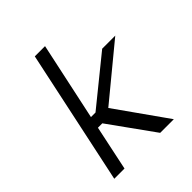

<svg xmlns="http://www.w3.org/2000/svg" viewBox="-197 -833 955 955"><g transform="rotate(-45 280.5 -355.0)"><path d="M205 -710 54 0H126L176 -237H207L377 0H473L282 -270L561 -500H469L221 -299H189L277 -710Z"/></g></svg>

Font: LT Wave Text Light Italic
Style: Regular
Weight: 300
Designer: Daniel Lyons
Version: Version 2.5 (Glyphs App)